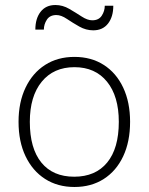

<svg xmlns="http://www.w3.org/2000/svg" viewBox="-20 -739 593 766"><path d="M277 7Q210 7 160 -25Q110 -57 82 -115.5Q54 -174 54 -253Q54 -331 82 -389.5Q110 -448 160 -480Q210 -512 277 -512Q344 -512 394 -480Q444 -448 471.5 -389.5Q499 -331 499 -253Q499 -174 471.5 -115.5Q444 -57 394 -25Q344 7 277 7ZM276 -34Q361 -34 407.5 -90.5Q454 -147 454 -253Q454 -355 407 -413Q360 -471 277 -471Q194 -471 146.5 -413Q99 -355 99 -253Q99 -147 145 -90.5Q191 -34 276 -34ZM121 -621Q121 -665 142 -692Q163 -719 201 -719Q230 -719 256.5 -703.5Q283 -688 306 -673Q329 -658 348 -658Q374 -658 386 -676.5Q398 -695 398 -716H432Q432 -672 411 -645Q390 -618 352 -618Q323 -618 296.5 -633Q270 -648 247 -663.5Q224 -679 205 -679Q179 -679 167 -660.5Q155 -642 155 -621Z"/></svg>

Font: Muli ExtraLight
Style: Regular
Weight: 250
Designer: Vernon Adams
Foundry: Vernon Adams
Version: Version 2.100; ttfautohint (v1.8.1.43-b0c9)